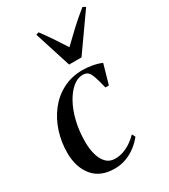

<svg xmlns="http://www.w3.org/2000/svg" viewBox="-197 -891 873 993"><g transform="rotate(-30 239.0 -394.0)"><path d="M189 10Q104.5 10 60.2 -43.5Q16 -97 16 -183Q16 -248 35.2 -307.5Q54.5 -367 91 -414Q127.5 -461 180 -488.2Q232.5 -515.5 298 -515.5Q324 -515.5 355 -510Q386 -504.5 409.5 -494L376.5 -378H356Q344.5 -425.5 335.8 -450.2Q327 -475 316 -484.2Q305 -493.5 285.5 -493.5Q255.5 -493.5 227 -470.2Q198.5 -447 175.2 -405.2Q152 -363.5 138.2 -307.5Q124.5 -251.5 124.5 -186Q124.5 -143.5 134.2 -109Q144 -74.5 164.2 -54Q184.5 -33.5 216.5 -33.5Q242 -33.5 265.8 -41.8Q289.5 -50 311.5 -64.8Q333.5 -79.5 353 -99.5L363 -80Q344 -55.5 317.5 -35Q291 -14.5 258.5 -2.2Q226 10 189 10ZM252.5 -574.5 183 -792.5 199 -798Q222 -767.5 247 -730.5Q272 -693.5 299 -651.5Q335 -686.5 374 -723Q413 -759.5 461 -798L478 -789L326.5 -574.5Z"/></g></svg>

Font: Merriweather 144pt
Style: Italic
Weight: 400
Italic angle: -7.8°
Version: Version 2.101